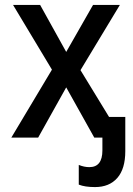

<svg xmlns="http://www.w3.org/2000/svg" viewBox="-20 -559 540 780"><path d="M26 0 191 -276 33 -539H143L249 -348L358 -539H467L307 -274L423 -84H489V55Q489 127 456.5 164Q424 201 366 201Q325 201 300 191V111Q322 120 343 120Q396 120 396 52V0H363L249 -204L135 0Z"/></svg>

Font: Noto Sans Mono ExtraCondensed Medium
Style: Regular
Weight: 500
Width: 2
Designer: Monotype Design Team
Foundry: Monotype Imaging Inc.
Version: Version 2.014